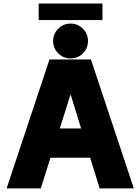

<svg xmlns="http://www.w3.org/2000/svg" viewBox="-20 -1056 787 1076"><path d="M538.6 0 485.4 -171.9H262.7L208.5 0H17.1L257.3 -722.7H489.7L730 0ZM375.5 -527.3 314.9 -335.9H434.6ZM277.8 -826.2Q277.8 -866.7 306.4 -895.3Q335 -923.8 375.5 -923.8Q416 -923.8 444.6 -895.3Q473.1 -866.7 473.1 -826.2Q473.1 -785.6 444.6 -757.1Q416 -728.5 375.5 -728.5Q335 -728.5 306.4 -757.1Q277.8 -785.6 277.8 -826.2ZM196.8 -943.4V-1036.1H554.2V-943.4Z"/></svg>

Font: Giphurs Black
Style: Regular
Weight: 900
Version: Version 0.920; ttfautohint (v1.8.4.7-5d5b)